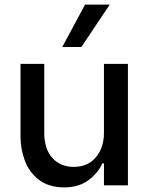

<svg xmlns="http://www.w3.org/2000/svg" viewBox="-20 -804 638 833"><path d="M535 0H431V-95H424Q404 -51 362 -21Q320 9 260 9Q192 9 149.5 -23.5Q107 -56 88 -106.5Q69 -157 69 -213V-527H172V-228Q172 -158 207 -119Q242 -80 300 -80Q361 -80 396 -121.5Q431 -163 431 -228V-527H535ZM250 -600 349 -784H456L333 -600Z"/></svg>

Font: Be Vietnam Medium
Style: Regular
Weight: 500
Designer: Gabriel Lam
Foundry: TypeRant
Version: Version 4.000